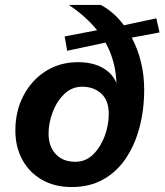

<svg xmlns="http://www.w3.org/2000/svg" viewBox="-20 -745 664 775"><path d="M270 10Q200 10 149 -19.5Q98 -49 70 -100.5Q42 -152 42 -218Q42 -296 74.5 -358.5Q107 -421 164 -457.5Q221 -494 295 -494Q353 -494 393 -472Q433 -450 450 -410Q447 -499 406 -573L251 -540L241 -598L372 -623Q328 -678 258 -725H387Q440 -697 480 -643L611 -671L624 -614L512 -593Q562 -497 562 -383Q562 -302 543 -230.5Q524 -159 487.5 -105Q451 -51 396.5 -20.5Q342 10 270 10ZM284 -92Q326 -92 356 -121.5Q386 -151 402.5 -195.5Q419 -240 419 -285Q419 -340 388.5 -367.5Q358 -395 312 -395Q270 -395 239.5 -365.5Q209 -336 192.5 -292Q176 -248 176 -206Q176 -154 205 -123Q234 -92 284 -92Z"/></svg>

Font: Work Sans SemiBold
Style: Italic
Weight: 600
Italic angle: -13°
Designer: Wei Huang
Foundry: Wei Huang
Version: Version 2.012; ttfautohint (v1.8.3)